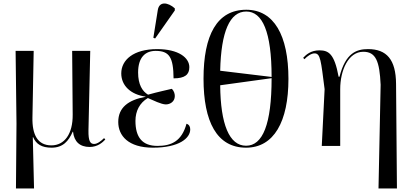

<svg xmlns="http://www.w3.org/2000/svg" viewBox="-20 -823 2327 1083"><path d="M70 240H172L165 -49H167C184 -10 215 10 271 10C335 10 367 -27 390 -80H392C398 -24 430 6 486 6C530 6 558 -19 574 -36L567 -44C551 -28 529 -11 511 -11C489 -11 478 -27 479 -88L489 -536H387L390 -176C391 -68 344 -3 270 -3C193 -3 161 -62 163 -160L170 -536H68L73 -126Z M855 -606 966 -764V-776C928 -810 878 -818 870 -766L845 -610ZM843 10C991 10 1053 -44 1053 -93C1053 -107 1048 -120 1032 -125C1005 -26 946 0 868 0C783 0 744 -48 744 -141C744 -197 768 -243 814 -270C847 -256 888 -235 915 -234C940 -234 966 -250 966 -281C966 -292 963 -309 949 -322C925 -316 872 -305 815 -289C783 -308 759 -346 759 -414C759 -500 800 -536 858 -536C935 -536 958 -500 959 -381C1023 -381 1048 -402 1048 -444C1048 -497 988 -546 866 -546C733 -546 664 -485 664 -409C664 -340 717 -290 801 -278V-277C703 -259 647 -216 647 -135C647 -58 703 10 843 10Z M1368 10C1525 10 1607 -137 1607 -378C1607 -624 1525 -768 1369 -768C1203 -768 1128 -624 1128 -379C1128 -137 1203 10 1368 10ZM1512 -389 1222 -424C1227 -645 1276 -758 1369 -758C1460 -758 1512 -645 1512 -389ZM1368 -1C1273 -1 1224 -122 1222 -342L1512 -382C1512 -122 1462 -1 1368 -1Z M2115 240H2219L2214 -350C2213 -487 2161 -546 2056 -546C1992 -546 1929 -525 1895 -390H1890C1866 -521 1833 -539 1781 -539C1733 -539 1706 -514 1690 -497L1697 -489C1713 -506 1736 -522 1754 -522C1788 -522 1790 -482 1811 -320L1795 0H1899V-320C1899 -425 1944 -531 2029 -531C2100 -531 2121 -478 2127 -345Z"/></svg>

Font: Noto Serif Display
Style: Regular
Weight: 400
Designer: Monotype Design Team
Foundry: Monotype Imaging Inc.
Version: Version 2.009